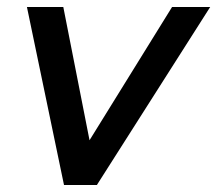

<svg xmlns="http://www.w3.org/2000/svg" viewBox="-20 -529 621 549"><path d="M163 0 57 -509H161L236 -128L472 -509H581L257 0Z"/></svg>

Font: Red Hat Display Medium
Style: Italic
Weight: 500
Italic angle: -12°
Designer: Pentagram / MCKL
Foundry: Pentagram / MCKL
Version: Version 1.003; Red Hat Display Medium Italic